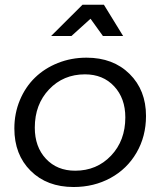

<svg xmlns="http://www.w3.org/2000/svg" viewBox="-20 -766 658 789"><path d="M335.5 -529Q445 -529 512.5 -462.2Q580 -395.5 580 -289.5Q580 -205.5 541 -138.5Q502 -71.5 434 -34.5Q366 2.5 282.5 2.5Q173 2.5 106 -64Q39 -130.5 39 -238Q39 -300.5 61.8 -354.8Q84.5 -409 124 -447.2Q163.5 -485.5 218.2 -507.2Q273 -529 335.5 -529ZM190 -618 319 -746.5H407L486 -618H403L352 -689L273.5 -618ZM329 -460.5Q240.5 -460.5 181.8 -398.8Q123 -337 123 -241.5Q123 -162.5 168.8 -113.5Q214.5 -64.5 289 -64.5Q377.5 -64.5 436.2 -126.2Q495 -188 495 -283.5Q495 -362 449.2 -411.2Q403.5 -460.5 329 -460.5Z"/></svg>

Font: Argentum Sans Light
Style: Italic
Weight: 300
Italic angle: -11.3°
Designer: Julieta Ulanovsky (font), Owen Earl (portions from Jones font), Cristiano Sobral (main changes and remaster)
Foundry: Julieta Ulanovsky (font), Owen Earl (portions from Jones font), Cristiano Sobral (main changes and remaster)
Version: Version 3.127